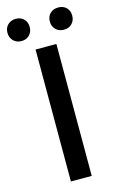

<svg xmlns="http://www.w3.org/2000/svg" viewBox="-164 -979 637 1035"><g transform="rotate(-15 154.5 -462.0)"><path d="M96.7 0V-736.3H212.9V0ZM80.6 -817.4Q63.5 -799.8 36.1 -799.8Q8.8 -799.8 -8.8 -817.4Q-26.4 -835 -26.4 -862.3Q-26.4 -889.6 -8.8 -906.7Q8.8 -923.8 36.1 -923.8Q63.5 -923.8 80.6 -906.7Q97.7 -889.6 97.7 -862.3Q97.7 -835 80.6 -817.4ZM273.4 -799.8Q245.1 -799.8 227.5 -817.4Q210 -835 210 -862.3Q210 -889.6 227.5 -906.7Q245.1 -923.8 273.4 -923.8Q300.8 -923.8 317.9 -906.7Q335 -889.6 335 -862.3Q335 -835 317.9 -817.4Q300.8 -799.8 273.4 -799.8Z"/></g></svg>

Font: Gen Shin Gothic Medium
Style: Regular
Weight: 500
Designer: [Source Han Sans]
Ryoko NISHIZUKA  (kana & ideographs); Paul D. Hunt (Latin, Greek & Cyrillic); Wenlong ZHANG  (bopomofo
Version: Version 1.002.20150607